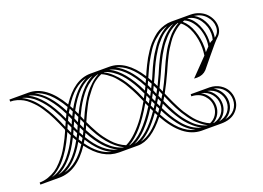

<svg xmlns="http://www.w3.org/2000/svg" viewBox="-131 -1158 2061 1502"><g transform="rotate(-20 899.5 -406.5)"><path d="M1666 -613.8Q1705.1 -640.1 1705.1 -690.9Q1705.1 -738.8 1668.9 -780Q1632.8 -821.3 1571.8 -829.1Q1617.2 -804.2 1643.6 -754.6Q1669.9 -705.1 1669.9 -651.9Q1669.9 -629.9 1666 -613.8ZM1519 -829.1Q1518.6 -829.1 1517.1 -828.6Q1515.6 -828.1 1515.1 -828.1Q1563 -799.3 1590.1 -738.5Q1617.2 -677.7 1617.2 -611.8Q1617.2 -594.7 1616.2 -586.9Q1630.9 -597.2 1645 -603Q1651.9 -624 1651.9 -651.9Q1651.9 -714.4 1615.7 -766.6Q1579.6 -818.8 1519 -829.1ZM750 -51.8 754.9 -50.8Q869.1 -85.9 994.1 -287.1L980 -317.9Q862.8 -113.3 750 -51.8ZM1438 -818.8Q1437.5 -819.3 1436 -819.8Q1434.6 -820.3 1434.1 -820.8Q1412.6 -814 1392.1 -802.2Q1371.6 -790.5 1354.5 -776.9Q1337.4 -763.2 1319.8 -743.7Q1302.2 -724.1 1289.1 -707.3Q1275.9 -690.4 1261.5 -667Q1247.1 -643.6 1237.5 -626.7Q1228 -609.9 1216.1 -585.7Q1204.1 -561.5 1198 -548.3Q1191.9 -535.2 1182.4 -513.9Q1172.9 -492.7 1169.9 -485.8Q1141.6 -424.3 1125 -391.1L1140.1 -356.9Q1168 -407.2 1207 -493.2Q1209 -497.6 1221.2 -525.9Q1233.4 -554.2 1242.2 -572.5Q1251 -590.8 1267.6 -623Q1284.2 -655.3 1301 -679.9Q1317.9 -704.6 1339.1 -732.2Q1360.4 -759.8 1385.7 -781.7Q1411.1 -803.7 1438 -818.8ZM-8.8 -17.1Q28.8 -17.1 64.7 -29.8Q100.6 -42.5 127.7 -60.5Q154.8 -78.6 181.9 -108.4Q209 -138.2 226.3 -162.1Q243.7 -186 263.4 -221.4Q283.2 -256.8 291.7 -274.9Q300.3 -293 313.5 -321.8Q314.9 -325.2 315.9 -327.1L318.8 -336.9L315.9 -346.2Q313.5 -352.1 307.1 -366.2Q296.4 -390.6 289.8 -405.3Q283.2 -419.9 269 -449Q254.9 -478 243.4 -497.3Q231.9 -516.6 213.9 -544.4Q195.8 -572.3 179.4 -590.6Q163.1 -608.9 140.6 -629.6Q118.2 -650.4 95.9 -662.6Q73.7 -674.8 46.6 -682.9Q19.5 -690.9 -8.8 -690.9V-708H148.9Q296.4 -708 410.2 -515.1Q519 -682.1 655.8 -682.1H813Q950.7 -682.1 1059.1 -514.2Q1069.3 -538.6 1075.4 -551.8Q1081.5 -564.9 1095.9 -595Q1110.4 -625 1121.8 -644.3Q1133.3 -663.6 1152.3 -692.9Q1171.4 -722.2 1188.7 -741.5Q1206.1 -760.7 1230 -782.7Q1253.9 -804.7 1277.6 -817.6Q1301.3 -830.6 1330.6 -839.4Q1359.9 -848.1 1390.1 -848.1H1546.9Q1586.9 -848.1 1620.8 -834Q1654.8 -819.8 1676.5 -797.1Q1698.2 -774.4 1710.2 -746.8Q1722.2 -719.2 1722.2 -690.9Q1722.2 -639.6 1686 -607.9Q1660.2 -584 1586.7 -493.7Q1513.2 -403.3 1509.8 -399.9Q1478.5 -367.2 1430.2 -367.2H1423.8L1404.8 -368.2L1542 -509.8Q1546.9 -543 1546.9 -571.8Q1546.9 -645.5 1522.2 -711.2Q1497.6 -776.9 1455.1 -808.1Q1432.1 -796.9 1409.9 -778.8Q1387.7 -760.7 1370.4 -742.7Q1353 -724.6 1335 -698.2Q1316.9 -671.9 1304.9 -652.8Q1293 -633.8 1278.1 -604.5Q1263.2 -575.2 1256.6 -560.5Q1250 -545.9 1237.8 -518.8Q1225.6 -491.7 1223.1 -485.8Q1188.5 -409.2 1148.9 -336.9L1152.8 -327.1Q1154.8 -322.8 1168 -293.2Q1181.2 -263.7 1188 -249.3Q1194.8 -234.9 1210.9 -203.4Q1227.1 -171.9 1239.5 -152.8Q1252 -133.8 1272 -106.2Q1292 -78.6 1310.5 -60.5Q1329.1 -42.5 1353.3 -24.9Q1377.4 -7.3 1402.8 2.9Q1439 -12.7 1458 -43.7Q1477.1 -74.7 1477.1 -109.9Q1477.1 -162.6 1439.5 -202.9Q1401.9 -243.2 1336.9 -245.1L1337.9 -262.2H1495.1Q1543.5 -260.7 1580.1 -238Q1616.7 -215.3 1634.3 -181.6Q1651.9 -147.9 1651.9 -109.9Q1651.9 -50.3 1608.2 -7.6Q1564.5 35.2 1482.9 35.2H1319.8Q1164.1 32.7 1045.9 -180.2Q924.3 -25.9 813 -25.9H655.8Q518.6 -25.9 411.1 -171.9Q298.8 0 148.9 0H-8.8ZM1562 -530.8 1595.2 -565.9Q1600.1 -591.3 1600.1 -611.8Q1600.1 -656.2 1587.2 -698.7Q1574.2 -741.2 1548.1 -774.7Q1522 -808.1 1487.8 -821.8L1473.1 -815.9Q1516.6 -779.3 1540.8 -710.9Q1564.9 -642.6 1564.9 -571.8Q1564.9 -565.4 1564.5 -558.6Q1564 -551.8 1563.2 -543.7Q1562.5 -535.6 1562 -530.8ZM1473.1 14.2Q1526.9 3.4 1554.4 -31Q1582 -65.4 1582 -109.9Q1582 -156.7 1551.5 -194.3Q1521 -231.9 1467.8 -242.2Q1505.4 -221.7 1526.1 -185.8Q1546.9 -149.9 1546.9 -109.9Q1546.9 -71.8 1528.1 -38.6Q1509.3 -5.4 1473.1 14.2ZM1521 -242.2Q1558.6 -221.7 1579.3 -185.8Q1600.1 -149.9 1600.1 -109.9Q1600.1 -71.8 1581.1 -38.6Q1562 -5.4 1525.9 14.2Q1579.6 3.4 1607.2 -31Q1634.8 -65.4 1634.8 -109.9Q1634.8 -156.7 1604.5 -194.3Q1574.2 -231.9 1521 -242.2ZM1416 -242.2Q1453.6 -221.7 1474.4 -185.8Q1495.1 -149.9 1495.1 -109.9Q1495.1 -73.2 1477.5 -41.5Q1460 -9.8 1426.8 9.8L1431.2 11.2Q1479.5 -1 1504.6 -34.7Q1529.8 -68.4 1529.8 -109.9Q1529.8 -156.7 1499.5 -194.3Q1469.2 -231.9 1416 -242.2ZM381.8 -314.9 366.2 -279.8 382.8 -248 398.9 -279.8ZM356 -259.8Q268.1 -80.1 148.9 -23.9Q276.9 -54.2 373 -230ZM408.2 -374 391.1 -336.9 408.2 -299.8 419.9 -327.1 423.8 -336.9 419.9 -346.2ZM418 -396 434.1 -357.9 451.2 -396 435.1 -431.2ZM444.8 -451.2 460.9 -417Q552.2 -606.4 664.1 -660.2Q542 -633.8 444.8 -451.2ZM1080.1 -256.8 1099.1 -287.1 1085.9 -317.9 1065.9 -286.1ZM1058.1 -306.2 1076.2 -337.9 1062 -371.1 1043.9 -336.9 1047.9 -327.1ZM1088.9 -237.8Q1109.9 -194.8 1131.1 -159.9Q1152.3 -125 1182.4 -87.2Q1212.4 -49.3 1250.2 -23.4Q1288.1 2.4 1330.1 12.2Q1297.9 -3.4 1267.3 -29.8Q1236.8 -56.2 1214.6 -84Q1192.4 -111.8 1170.4 -147.5Q1148.4 -183.1 1135.3 -209.5Q1122.1 -235.8 1107.9 -267.1ZM1020 -391.1 1035.2 -356.9 1053.2 -391.1 1037.1 -423.8ZM1011.2 -411.1 1026.9 -443.8Q928.7 -632.3 804.2 -660.2Q918.5 -605.5 1011.2 -411.1ZM1109.9 -306.2 1128.9 -337.9 1115.2 -371.1 1096.2 -336.9 1101.1 -327.1ZM1119.1 -286.1Q1132.8 -255.9 1144.8 -231.4Q1156.7 -207 1175.5 -173.1Q1194.3 -139.2 1214.8 -112.5Q1235.4 -85.9 1260.3 -59.6Q1285.2 -33.2 1315.4 -15.1Q1345.7 2.9 1377.9 11.2H1379.9Q1355 -1.5 1330.8 -20.8Q1306.6 -40 1288.1 -59.6Q1269.5 -79.1 1250.2 -106.4Q1231 -133.8 1218.5 -153.8Q1206.1 -173.8 1190.9 -203.6Q1175.8 -233.4 1169.2 -247.8Q1162.6 -262.2 1151.1 -288.1Q1139.6 -314 1138.2 -317.9ZM1073.2 -391.1 1086.9 -356.9 1105 -391.1 1088.9 -423.8ZM1046.9 -444.8 1063 -411.1 1079.1 -443.8 1061 -476.1ZM1036.1 -463.9 1049.8 -493.2V-495.1Q963.9 -635.7 856.9 -660.2Q954.1 -613.8 1036.1 -463.9ZM409.2 -259.8 393.1 -230Q394 -228.5 410.2 -204.1L425.8 -230ZM434.1 -314.9 418 -279.8 435.1 -248 451.2 -279.8ZM383.8 -212.9Q302.7 -71.3 202.1 -23.9Q312.5 -50.3 399.9 -187Q397.5 -190.4 394.5 -195.1Q391.6 -199.7 388.4 -205.1Q385.3 -210.4 383.8 -212.9ZM443.8 -336.9 460.9 -299.8 473.1 -327.1 477.1 -336.9 473.1 -346.2 460 -374ZM470.2 -396 485.8 -357.9Q499.5 -389.6 511.5 -414.8Q523.4 -439.9 545.9 -479.5Q568.4 -519 590.8 -548.8Q613.3 -578.6 645.3 -608.4Q677.2 -638.2 710.9 -655.8L708 -657.2Q674.3 -648.4 642.6 -627.2Q610.8 -606 586.9 -580.6Q563 -555.2 539.8 -521Q516.6 -486.8 501.5 -458.5Q486.3 -430.2 470.2 -396ZM1099.1 -444.8 1116.2 -411.1Q1137.2 -453.1 1154.8 -493.2Q1155.8 -495.6 1167.2 -522Q1178.7 -548.3 1185.1 -562.7Q1191.4 -577.1 1206.8 -607.7Q1222.2 -638.2 1234.6 -658.4Q1247.1 -678.7 1266.8 -707Q1286.6 -735.4 1305.4 -755.1Q1324.2 -774.9 1348.9 -794.4Q1373.5 -814 1398.9 -826.2Q1376 -820.8 1353.5 -809.8Q1331.1 -798.8 1312.7 -785.9Q1294.4 -772.9 1275.6 -753.2Q1256.8 -733.4 1243.2 -716.8Q1229.5 -700.2 1213.9 -675Q1198.2 -649.9 1188.5 -633.5Q1178.7 -617.2 1165.8 -590.8Q1152.8 -564.5 1147.2 -551.8Q1141.6 -539.1 1131.1 -515.1Q1120.6 -491.2 1118.2 -485.8ZM1069.8 -496.1Q1073.7 -489.7 1080.1 -478.8Q1086.4 -467.8 1088.9 -463.9L1102.1 -493.2Q1103 -495.6 1114.5 -522Q1126 -548.3 1132.3 -562.7Q1138.7 -577.1 1154.1 -607.7Q1169.4 -638.2 1181.9 -658.4Q1194.3 -678.7 1214.1 -707Q1233.9 -735.4 1252.7 -755.1Q1271.5 -774.9 1296.1 -794.4Q1320.8 -814 1346.2 -826.2Q1305.2 -816.9 1266.4 -788.6Q1227.5 -760.3 1201.7 -730.5Q1175.8 -700.7 1147.5 -652.1Q1119.1 -603.5 1107.4 -578.6Q1095.7 -553.7 1076.2 -510.3Q1071.8 -500.5 1069.8 -496.1ZM372.1 -451.2Q351.6 -492.2 330.6 -525.9Q309.6 -559.6 280.5 -594.7Q251.5 -629.9 215.6 -653.8Q179.7 -677.7 140.1 -686Q261.2 -627.9 356 -417ZM346.2 -396Q333 -425.8 320.3 -451.2Q307.6 -476.6 288.8 -509.3Q270 -542 249 -568.6Q228 -595.2 203.1 -620.1Q178.2 -645 148.4 -662.1Q118.7 -679.2 86.9 -686Q106.9 -676.3 126.5 -662.1Q146 -647.9 161.9 -633.5Q177.7 -619.1 194.3 -598.6Q210.9 -578.1 222.7 -562Q234.4 -545.9 248.3 -522.2Q262.2 -498.5 270.3 -484.1Q278.3 -469.7 289.8 -445.8Q301.3 -421.9 305.7 -412.1Q310.1 -402.3 319.1 -381.3Q328.1 -360.4 329.1 -357.9ZM382.8 -470.2 398.9 -498Q305.2 -660.2 191.9 -686Q298.8 -634.3 382.8 -470.2ZM436 -212.9 420.9 -188Q502.4 -73.2 602.1 -49.8Q510.7 -92.3 436 -212.9ZM460.9 -259.8 445.8 -230Q536.1 -78.6 654.8 -49.8Q544.9 -101.6 460.9 -259.8ZM471.2 -279.8Q572.3 -84 702.1 -50.8L704.1 -51.8Q580.6 -111.8 486.8 -314.9ZM496.1 -336.9Q508.3 -310.5 518.1 -291.3Q527.8 -272 544.9 -241.2Q562 -210.4 580.1 -186.3Q598.1 -162.1 620.6 -136.5Q643.1 -110.8 670.4 -91.3Q697.8 -71.8 727.1 -60.1Q770.5 -80.1 815.9 -124.3Q861.3 -168.5 898.7 -220.9Q936 -273.4 972.2 -337.9Q960.4 -363.8 957.5 -370.6Q954.6 -377.4 941.2 -406Q927.7 -434.6 920.7 -446.8Q913.6 -459 898.4 -485.8Q883.3 -512.7 872.1 -527.3Q860.8 -542 843.3 -564Q825.7 -585.9 809.8 -599.6Q793.9 -613.3 774.2 -627Q754.4 -640.6 733.9 -648.9Q704.1 -636.2 677 -615.7Q649.9 -595.2 625.7 -564.5Q601.6 -533.7 585.2 -511.2Q568.8 -488.8 548.6 -448.5Q528.3 -408.2 521.7 -394.3Q515.1 -380.4 499 -343.3Q497.1 -338.9 496.1 -336.9ZM1002.9 -267.1Q897.9 -99.1 792 -46.9Q898.4 -68.8 1016.1 -240.2ZM1037.1 -196.8 1023.9 -221.2Q929.7 -87.9 844.2 -46.9Q936 -65.4 1037.1 -196.8ZM1048.8 -211.9 1067.9 -240.2 1055.2 -267.1 1036.1 -237.8ZM1014.2 -286.1 1027.8 -256.8 1046.9 -287.1 1033.2 -317.9ZM1004.9 -306.2 1023.9 -337.9 1009.8 -371.1 991.2 -336.9 996.1 -327.1ZM1058.1 -194.8Q1154.3 -15.6 1277.8 12.2Q1244.1 -3.9 1213.1 -30.5Q1182.1 -57.1 1157 -91.1Q1131.8 -125 1113.5 -155Q1095.2 -185.1 1077.1 -221.2ZM982.9 -356.9 1000 -391.1Q983.9 -425.3 968.8 -454.1Q953.6 -482.9 930.2 -517.8Q906.7 -552.7 882.6 -578.6Q858.4 -604.5 826.2 -626.2Q793.9 -647.9 759.8 -657.2L757.8 -655.8Q792 -638.2 824 -608.2Q856 -578.1 878.2 -548.6Q900.4 -519 923.1 -478.8Q945.8 -438.5 957.3 -414.1Q968.8 -389.6 982.9 -356.9ZM330.1 -314.9Q319.8 -292.5 314 -280Q308.1 -267.6 293.2 -238.8Q278.3 -210 266.1 -190.4Q253.9 -170.9 233.9 -143.3Q213.9 -115.7 194.6 -95.9Q175.3 -76.2 149.7 -56.4Q124 -36.6 97.2 -23.9Q133.8 -32.7 168 -54.2Q202.1 -75.7 227.3 -100.8Q252.4 -126 276.6 -159.9Q300.8 -193.8 315.7 -220.7Q330.6 -247.6 346.2 -279.8ZM355 -374 338.9 -336.9 356 -299.8 368.2 -327.1 372.1 -336.9 368.2 -346.2ZM381.8 -431.2 365.2 -396 381.8 -357.9 397.9 -396ZM392.1 -451.2 408.2 -417 424.8 -451.2 410.2 -480ZM419.9 -498 435.1 -470.2Q515.1 -612.8 611.8 -660.2Q505.9 -637.2 419.9 -498Z"/></g></svg>

Font: FoglihtenFr02
Style: Regular
Weight: 500
Version: Version 0.68